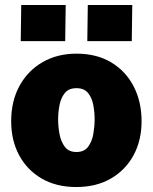

<svg xmlns="http://www.w3.org/2000/svg" viewBox="-20 -743 615 773"><path d="M287 10Q207 10 148.2 -24Q89.5 -58 57.2 -117.8Q25 -177.5 25 -255Q25 -336.5 58.8 -397.8Q92.5 -459 151.8 -493Q211 -527 288 -527Q369 -527 427.8 -491.8Q486.5 -456.5 518.2 -395Q550 -333.5 550 -255Q550 -178 517.8 -118.2Q485.5 -58.5 426.5 -24.2Q367.5 10 287 10ZM288 -131Q319 -131 334.8 -152.2Q350.5 -173.5 355.8 -204Q361 -234.5 361 -262Q361 -290 355.8 -319.2Q350.5 -348.5 334.8 -368.2Q319 -388 288 -388Q256.5 -388 240.8 -368.2Q225 -348.5 219.5 -319.2Q214 -290 214 -262Q214 -234.5 219.5 -204Q225 -173.5 240.8 -152.2Q256.5 -131 288 -131ZM331.5 -577.5 333.5 -723H512.5L510.5 -577.5ZM63.5 -577.5 65.5 -723H244.5L242.5 -577.5Z"/></svg>

Font: Public Sans Black
Style: Regular
Weight: 900
Designer: The Public Sans Project Authors: Dan O. Williams and USWDS (Libre Franklin designed by Pablo Impallari and Rodrigo Fuenz
Version: Version 1.007